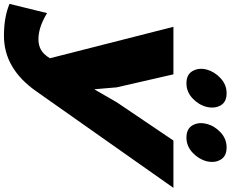

<svg xmlns="http://www.w3.org/2000/svg" viewBox="-132 -818 1150 957"><g transform="rotate(90 442.5 -340.0)"><path d="M665 -629.9H900.9L419.9 53.2Q307.1 214.8 143.1 214.8Q48.8 214.8 -16.1 187L29.8 0Q100.6 43 160.2 43Q188.5 43 211.4 31Q234.4 19 254.9 -14.2L98.1 -629.9H335L399.9 -347.2L409.2 -237.8H411.1L474.1 -347.2ZM497.1 -794.9Q487.3 -755.9 454.8 -725.3Q422.4 -694.8 379.9 -694.8Q335.9 -694.8 318.6 -725.3Q301.3 -755.9 311 -794.9Q321.3 -834 353.8 -864.5Q386.2 -895 429.2 -895Q473.1 -895 490 -865Q506.8 -835 497.1 -794.9ZM768.1 -794.9Q757.8 -755.9 725.3 -725.3Q692.9 -694.8 649.9 -694.8Q606.4 -694.8 589.1 -725.1Q571.8 -755.4 582 -794.9Q591.3 -834 623.8 -864.5Q656.2 -895 699.2 -895Q743.2 -895 760.5 -865Q777.8 -835 768.1 -794.9Z"/></g></svg>

Font: Sinkin Sans 900 X Black Italic
Style: Regular
Weight: 950
Italic angle: -112°
Designer: Keith Bates
Foundry: K-Type
Version: Sinkin Sans (version 1.0)  by Keith Bates   •   © 2014   www